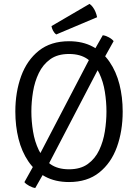

<svg xmlns="http://www.w3.org/2000/svg" viewBox="-20 -902 693 964"><path d="M440.5 -627.5 496 -725Q510 -723.5 526.2 -714.8Q542.5 -706 550.5 -695.5L485 -578L212.5 -55.5L157 42Q143 40 126.8 31.2Q110.5 22.5 102.5 12.5L168 -105ZM137.5 -342Q137.5 -293.5 145.8 -242.5Q154 -191.5 174.8 -148.2Q195.5 -105 232.2 -78.5Q269 -52 326.5 -52Q384 -52 420.8 -78.5Q457.5 -105 478 -148.2Q498.5 -191.5 506.5 -242.5Q514.5 -293.5 514.5 -342Q514.5 -390.5 506.5 -441.2Q498.5 -492 478 -535Q457.5 -578 420.8 -604.5Q384 -631 326.5 -631Q269 -631 232.2 -604.5Q195.5 -578 174.8 -535Q154 -492 145.8 -441.2Q137.5 -390.5 137.5 -342ZM57 -342Q57 -439.5 86.2 -519.8Q115.5 -600 175.2 -647.5Q235 -695 326.5 -695Q395.5 -695 446.2 -667.5Q497 -640 530.2 -591.2Q563.5 -542.5 579.8 -478.5Q596 -414.5 596 -342Q596 -244 567 -163.8Q538 -83.5 478.2 -35.8Q418.5 12 326.5 12Q257.5 12 206.5 -15.5Q155.5 -43 122.2 -92Q89 -141 73 -205Q57 -269 57 -342ZM429.5 -882.5Q438.5 -876.5 446.2 -866Q454 -855.5 459.5 -842.2Q465 -829 467.5 -815.5L262.5 -729Q252.5 -736 246.2 -748.2Q240 -760.5 238.5 -771Z"/></svg>

Font: Signika Light
Style: Regular
Weight: 300
Designer: Anna Giedry
Foundry: Anna Giedry
Version: Version 2.000